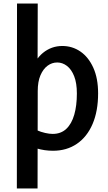

<svg xmlns="http://www.w3.org/2000/svg" viewBox="-20 -845 617 1094"><path d="M76 229 77 -825H195L194 -421H151Q176 -504 224.5 -543.5Q273 -583 335 -583Q392 -583 438 -551.5Q484 -520 511.5 -459.5Q539 -399 539 -313Q539 -212 507.5 -138.5Q476 -65 418 -25.5Q360 14 282 14Q234 14 188.5 0.5Q143 -13 97 -38L190 -103Q213 -93 237 -87.5Q261 -82 280 -82Q327 -82 357.5 -110.5Q388 -139 403 -191Q418 -243 418 -312Q418 -372 402.5 -411Q387 -450 361.5 -469.5Q336 -489 306 -489Q276 -489 251 -470.5Q226 -452 210.5 -416Q195 -380 195 -326L194 229Z"/></svg>

Font: Yaldevi ExtraLight SemiBold
Style: Regular
Weight: 600
Version: Version 1.100